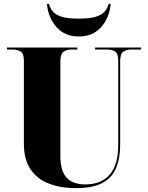

<svg xmlns="http://www.w3.org/2000/svg" viewBox="-20 -959 762 989"><path d="M372 10Q293 10 232.5 -13Q172 -36 137.5 -86.5Q103 -137 103 -219V-647Q103 -684 85.5 -694Q68 -704 43 -704H16V-714H378V-704H351Q326 -704 308.5 -693.5Q291 -683 291 -643V-156Q291 -78 323.5 -43.5Q356 -9 419 -9Q501 -9 545 -59.5Q589 -110 589 -211V-647Q589 -684 572.5 -694Q556 -704 531 -704H470V-714H707V-704H656Q633 -704 616 -693.5Q599 -683 599 -643V-216Q599 -144 578 -93.5Q557 -43 507.5 -16.5Q458 10 372 10ZM386 -771Q314 -771 271 -819.5Q228 -868 222 -939H232Q239 -915 254 -898Q269 -881 300.5 -872Q332 -863 386 -863Q440 -863 471 -872Q502 -881 517.5 -898Q533 -915 540 -939H550Q544 -868 501 -819.5Q458 -771 386 -771Z"/></svg>

Font: Noto Serif Display SemiCondensed Black
Style: Regular
Weight: 900
Width: 4
Designer: Monotype Design Team
Foundry: Monotype Imaging Inc.
Version: Version 2.009